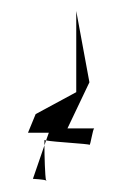

<svg xmlns="http://www.w3.org/2000/svg" viewBox="-20 -554 226 350"><path d="M31 -312H69L64 -298C79 -295 141 -292 143 -290C145 -288 149 -320 152 -320H103L143 -404L119 -534V-386L45 -346ZM40 -228C40 -228 60 -227 64 -225C62 -232 61 -271 61 -289ZM64 -225C64 -224 65 -224 65 -224C65 -224 65 -225 64 -225ZM61 -289 64 -298C62 -298 61 -299 61 -299Z"/></svg>

Font: Arrow
Style: Regular
Weight: 400
Version: Version 0.23